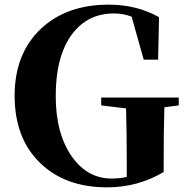

<svg xmlns="http://www.w3.org/2000/svg" viewBox="-20 -787 806 827"><path d="M750 -333 688 -325Q685 -216 685 -95V-46Q573 20 441 20Q261 20 153 -85Q43 -191 43 -375Q43 -555 155 -662Q266 -767 448 -767Q569 -767 665 -713L661 -530H599L547 -715Q513 -729 470 -729Q359 -729 292 -642Q220 -547 220 -374Q220 -211 290 -112Q357 -18 460 -18Q497 -18 526 -25V-100Q526 -208 523 -320L416 -333V-367H750Z"/></svg>

Font: Source Han Serif CN Heavy
Style: Regular
Weight: 900
Designer: Ryoko NISHIZUKA  (kana & ideographs); Frank Grießhammer (Latin, Greek & Cyrillic); Wenlong ZHANG  (bopomofo); Sandoll Co
Foundry: Adobe Systems Incorporated
Version: Version 1.000;PS 1;hotconv 16.6.53;makeotf.lib2.5.65590